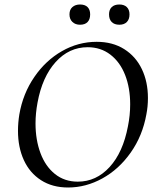

<svg xmlns="http://www.w3.org/2000/svg" viewBox="-20 -822 692 854"><path d="M133 -480Q183 -553 255.5 -594.5Q328 -636 410 -636Q481 -636 532.5 -603.5Q584 -571 611 -514.5Q638 -458 638 -386Q638 -348 631 -313Q614 -218 561.5 -143.5Q509 -69 435.5 -28.5Q362 12 283 12Q213 12 162.5 -20.5Q112 -53 86 -110Q60 -167 60 -240Q60 -276 66 -313Q82 -406 133 -480ZM160 -141Q182 -82 224.5 -48Q267 -14 326 -14Q408 -14 467.5 -79Q527 -144 549 -260Q559 -309 559 -358Q559 -431 536.5 -488.5Q514 -546 471 -579Q428 -612 370 -612Q287 -612 227.5 -546Q168 -480 147 -366Q138 -318 138 -273Q138 -200 160 -141ZM289 -758Q289 -779 302 -790.5Q315 -802 336 -802Q358 -802 369.5 -790.5Q381 -779 381 -758Q381 -736 369.5 -724Q358 -712 336 -712Q315 -712 302 -724.5Q289 -737 289 -758ZM465 -758Q465 -779 477 -790.5Q489 -802 511 -802Q532 -802 544 -790.5Q556 -779 556 -758Q556 -736 544 -724Q532 -712 511 -712Q489 -712 477 -724Q465 -736 465 -758Z"/></svg>

Font: CormorantInfant-MediumItalic
Style: Italic
Weight: 500
Italic angle: -10°
Designer: Christian Thalmann (Catharsis Fonts)
Foundry: Catharsis Fonts
Version: Version 3.303